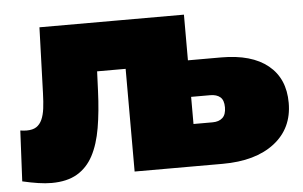

<svg xmlns="http://www.w3.org/2000/svg" viewBox="-44 -611 1091 691"><g transform="rotate(-5 501.5 -266.0)"><path d="M11 0 20 -183Q26 -182 32 -181.5Q38 -181 43 -181Q65 -181 78 -189.5Q91 -198 98.5 -214.5Q106 -231 109 -254.5Q112 -278 113 -309L121 -547H643V0H417V-418L466 -371H270L316 -421L311 -300Q308 -226 298 -167.5Q288 -109 266.5 -68.5Q245 -28 208.5 -6.5Q172 15 116 15Q94 15 67.5 11Q41 7 11 0ZM763 -382Q873 -382 932 -334Q991 -286 991 -198Q991 -106 922.5 -53Q854 0 735 0H417V-547H642V-382ZM712 -152Q735 -152 748 -164Q761 -176 761 -202Q761 -228 748 -239Q735 -250 712 -250H642V-152Z"/></g></svg>

Font: MOST Montserrat Black
Style: Regular
Weight: 900
Designer: Julieta Ulanovsky
Foundry: Julieta Ulanovsky
Version: Version 8.000;March 11, 2024;FontCreator 15.0.0.2926 64-bit